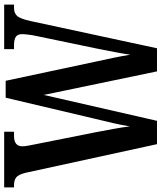

<svg xmlns="http://www.w3.org/2000/svg" viewBox="52 -806 754 897"><g transform="rotate(-90 428.5 -357.0)"><path d="M70 -615Q62 -647 49 -657.5Q36 -668 12 -668H2V-714H262V-668H242Q194 -668 194 -629Q194 -620 196.5 -604.5Q199 -589 202 -576L259 -290Q267 -248 275 -204.5Q283 -161 287 -127Q293 -164 302.5 -205.5Q312 -247 324 -296L421 -707H500L588 -294Q599 -244 607.5 -203Q616 -162 622 -125Q627 -160 634 -196Q641 -232 650 -278L710 -567Q713 -580 715.5 -599.5Q718 -619 718 -630Q718 -651 705.5 -659.5Q693 -668 666 -668H648V-714H856V-668H840Q817 -668 803.5 -654Q790 -640 779 -590L652 0H544L434 -529L313 0H204Z"/></g></svg>

Font: Noto Serif Thai ExtraCondensed SemiBold
Style: Regular
Weight: 600
Width: 2
Designer: Monotype Design Team
Foundry: Monotype Imaging Inc.
Version: Version 2.001; ttfautohint (v1.8.4.7-5d5b)